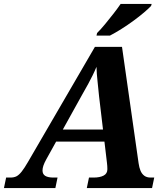

<svg xmlns="http://www.w3.org/2000/svg" viewBox="-69 -951 842 971"><path d="M-49 0 -38 -53H-17Q2 -53 14.5 -59.5Q27 -66 40.5 -83Q54 -100 72 -131L411 -714H548L632 -125Q635 -104 641.5 -88Q648 -72 660.5 -62.5Q673 -53 693 -53H711L700 0H370L381 -53H404Q436 -53 455 -63Q474 -73 474 -95Q474 -103 473.5 -111.5Q473 -120 472 -127L432 -464Q428 -508 424 -542.5Q420 -577 419 -613Q409 -589 399 -569Q389 -549 377 -526.5Q365 -504 347 -473L165 -145Q155 -127 150.5 -113.5Q146 -100 146 -89Q146 -70 160 -61.5Q174 -53 202 -53H222L211 0ZM193 -235V-296H543V-235ZM419 -771 422 -784Q441 -803 462.5 -829Q484 -855 505 -882Q526 -909 541 -931H698L695 -921Q683 -908 659.5 -888Q636 -868 606 -846Q576 -824 545 -804.5Q514 -785 487 -771Z"/></svg>

Font: Noto Serif
Style: Italic
Weight: 400
Italic angle: -12°
Designer: Monotype Design Team
Foundry: Monotype Imaging Inc.
Version: Version 2.013